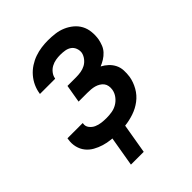

<svg xmlns="http://www.w3.org/2000/svg" viewBox="-196 -633 892 892"><g transform="rotate(-45 250.0 -187.5)"><path d="M223 153H139L164 6Q173 7 182 7.5Q191 8 201 8H203Q179 8 155.5 5.5Q132 3 110.5 -3.5Q89 -10 69.5 -21Q50 -32 36.5 -49Q23 -66 17.5 -88.5Q12 -111 16 -135L17 -142H117V-139Q114 -123 124 -110Q134 -97 148.5 -90.5Q163 -84 179.5 -82Q196 -80 212 -80Q230 -80 248 -83Q266 -86 282 -95.5Q298 -105 309.5 -120.5Q321 -136 324 -154Q326 -166 324 -177.5Q322 -189 315.5 -197.5Q309 -206 299 -212Q289 -218 278 -221Q267 -224 255 -225Q243 -226 231 -226H174L189 -314H246Q261 -314 277 -316.5Q293 -319 307 -326.5Q321 -334 331.5 -347.5Q342 -361 345 -376Q347 -391 341.5 -405Q336 -419 324.5 -427Q313 -435 298 -437.5Q283 -440 267 -440Q253 -440 238 -437.5Q223 -435 209 -427.5Q195 -420 185 -407Q175 -394 173 -380L172 -378H72L73 -382Q76 -403 85.5 -424Q95 -445 110.5 -463Q126 -481 146 -494Q166 -507 187.5 -514.5Q209 -522 231 -525Q253 -528 274 -528Q298 -528 321.5 -525Q345 -522 366 -513Q387 -504 404.5 -489.5Q422 -475 432.5 -455.5Q443 -436 445.5 -412Q448 -388 444 -364Q441 -349 435 -333.5Q429 -318 417.5 -305.5Q406 -293 391.5 -284Q377 -275 362 -269Q379 -260 393 -247Q407 -234 415.5 -217Q424 -200 425 -180Q426 -160 423 -139Q418 -110 402.5 -82.5Q387 -55 362 -36Q337 -17 307 -7Q277 3 248 6Z"/></g></svg>

Font: Iosevka Semibold Oblique
Style: Regular
Weight: 600
Italic angle: -9°
Monospace: yes
Designer: Belleve Invis
Foundry: Belleve Invis
Version: Version 32.5.0; ttfautohint (v1.8.4)